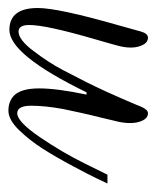

<svg xmlns="http://www.w3.org/2000/svg" viewBox="-10 -403 382 470"><g transform="rotate(90 181.0 -168.0)"><path d="M223.2 -19.2Q244 -19.2 281.6 -74.4Q319.2 -129.6 346.4 -184.8L373.6 -240H395.2Q390.4 -230.4 382.8 -214Q375.2 -197.6 352.8 -155.6Q330.4 -113.6 310 -81.6Q289.6 -49.6 264.4 -23.6Q239.2 2.4 216.8 2.4Q194.4 2.4 180 -11.2Q162.4 -28.8 162.4 -72.8Q162.4 -116.8 177.6 -188.8H172Q80 0 19.2 0Q-34.4 0 -34.4 -69.6Q-34.4 -120 8.8 -270.4Q18.4 -304.8 23.2 -322Q28 -339.2 38.4 -339.2Q52.8 -339.2 59.2 -318.4Q62.4 -309.6 62.4 -296.4Q62.4 -283.2 58.4 -267.6Q54.4 -252 41.6 -208Q7.2 -89.6 7.2 -48.8Q7.2 -22.4 23.2 -22.4Q43.2 -22.4 70.4 -58.4Q99.2 -96 117.6 -131.2Q136 -166.4 147.2 -188.8Q158.4 -211.2 169.6 -235.6Q180.8 -260 187.6 -276Q194.4 -292 200.8 -306.8Q207.2 -321.6 207.2 -322.4Q214.4 -339.2 223.2 -339.2Q237.6 -339.2 244 -318.4Q247.2 -308.8 247.2 -295.2Q247.2 -281.6 244 -266.8Q240.8 -252 233.6 -223.2Q226.4 -194.4 222.4 -176Q218.4 -157.6 212.8 -131.2Q204.8 -87.2 204.8 -53.2Q204.8 -19.2 223.2 -19.2Z"/></g></svg>

Font: Rouge Script
Style: Regular
Weight: 400
Designer: Sabrina Mariela Lopez
Foundry: Typesenses
Version: Version 1.003